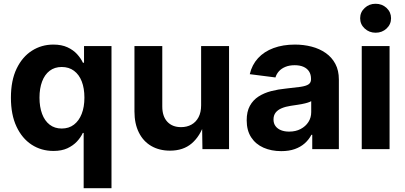

<svg xmlns="http://www.w3.org/2000/svg" viewBox="-20 -780 2117 1004"><path d="M563 204.1H417.5V-85H413.1Q402.3 -61.5 382.3 -40Q362.3 -18.6 332.3 -4.6Q302.2 9.3 259.8 9.3Q195.8 9.3 145.5 -23.4Q95.2 -56.2 66.2 -118.2Q37.1 -180.2 37.1 -269Q37.1 -359.4 66.9 -421.1Q96.7 -482.9 147 -514.9Q197.3 -546.9 258.8 -546.9Q302.2 -546.9 332.8 -532.7Q363.3 -518.6 383.1 -496.8Q402.8 -475.1 413.6 -452.1H419.4V-539.1H563ZM302.7 -107.9Q340.3 -107.9 366.7 -128.2Q393.1 -148.4 407.2 -184.6Q421.4 -220.7 421.4 -269.5Q421.4 -318.4 407.5 -354.2Q393.6 -390.1 366.9 -409.9Q340.3 -429.7 302.7 -429.7Q265.6 -429.7 239.5 -409.7Q213.4 -389.6 200 -353.5Q186.5 -317.4 186.5 -269.5Q186.5 -221.2 200 -184.8Q213.4 -148.4 239.5 -128.2Q265.6 -107.9 302.7 -107.9Z M869.1 7.8Q813 7.8 771 -16.6Q729 -41 706.1 -87.2Q683.1 -133.3 683.1 -197.3V-539.1H828.6V-223.1Q828.6 -171.9 854.7 -143.6Q880.9 -115.2 926.8 -115.2Q957.5 -115.2 981.2 -128.4Q1004.9 -141.6 1018.3 -167.2Q1031.7 -192.9 1031.7 -229.5V-539.1H1177.7V0H1038.6L1036.6 -135.7H1048.8Q1026.4 -67.4 982.2 -29.8Q938 7.8 869.1 7.8Z M1450.7 10.3Q1398.9 10.3 1357.9 -7.8Q1316.9 -25.9 1293.5 -61.8Q1270 -97.7 1270 -150.9Q1270 -196.3 1286.6 -226.6Q1303.2 -256.8 1332 -275.4Q1360.8 -293.9 1397.7 -303.5Q1434.6 -313 1475.1 -316.9Q1522.5 -321.8 1551.3 -325.9Q1580.1 -330.1 1593.3 -338.9Q1606.4 -347.7 1606.4 -365.2V-367.7Q1606.4 -390.1 1596.4 -406Q1586.4 -421.9 1567.4 -430.4Q1548.3 -439 1521 -439Q1493.2 -439 1472.4 -430.4Q1451.7 -421.9 1438.7 -407.5Q1425.8 -393.1 1420.4 -375L1286.1 -392.1Q1297.4 -440.9 1329.1 -475.6Q1360.8 -510.3 1410.2 -528.6Q1459.5 -546.9 1522.5 -546.9Q1568.4 -546.9 1609.6 -536.1Q1650.9 -525.4 1683.1 -502.9Q1715.3 -480.5 1733.6 -446Q1752 -411.6 1752 -363.8V0H1612.8V-75.2H1608.4Q1595.2 -49.8 1573.5 -30.5Q1551.8 -11.2 1521.5 -0.5Q1491.2 10.3 1450.7 10.3ZM1491.7 -91.8Q1526.4 -91.8 1552.2 -105.5Q1578.1 -119.1 1592.8 -142.1Q1607.4 -165 1607.4 -193.8V-251Q1601.1 -247.1 1588.6 -243.2Q1576.2 -239.3 1560.5 -236.3Q1544.9 -233.4 1529.1 -231Q1513.2 -228.5 1500 -226.6Q1473.6 -222.7 1453.1 -214.1Q1432.6 -205.6 1421.4 -191.2Q1410.2 -176.8 1410.2 -155.3Q1410.2 -134.8 1420.7 -120.6Q1431.2 -106.4 1449.5 -99.1Q1467.8 -91.8 1491.7 -91.8Z M1871.6 0V-539.1H2017.1V0ZM1944.3 -608.9Q1910.6 -608.9 1887 -630.9Q1863.3 -652.8 1863.3 -684.6Q1863.3 -716.3 1887 -738.3Q1910.6 -760.3 1943.8 -760.3Q1978 -760.3 2001.5 -738.3Q2024.9 -716.3 2024.9 -684.6Q2024.9 -652.8 2001.5 -630.9Q1978 -608.9 1944.3 -608.9Z"/></svg>

Font: Inter 18pt
Style: Bold
Weight: 700
Designer: Rasmus Andersson
Foundry: rsms
Version: Version 4.001;git-66647c0bb